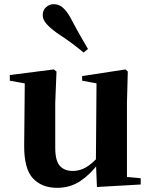

<svg xmlns="http://www.w3.org/2000/svg" viewBox="-20 -884 725 921"><path d="M254 17Q180 17 137.5 -29Q95 -75 96 -188L99 -501L130 -478L27 -497V-524L238 -551L251 -541L245 -391V-176Q245 -113 267 -88.5Q289 -64 328 -64Q370 -64 406.5 -90.5Q443 -117 471 -157L507 -103H454Q417 -51 367.5 -17Q318 17 254 17ZM445 13 440 -108V-111L443 -484L374 -497V-519L582 -551L593 -541L589 -391V-35L655 -29V1ZM402 -649 381 -632Q357 -652 328.5 -673.5Q300 -695 253 -726Q221 -749 203 -769.5Q185 -790 185 -811Q185 -836 201.5 -850Q218 -864 237 -864Q261 -864 279.5 -849Q298 -834 317 -801Q346 -746 365.5 -712Q385 -678 402 -649Z"/></svg>

Font: Noto Serif TC ExtraBold
Style: Regular
Weight: 800
Designer: Ryoko NISHIZUKA 西塚涼子 (kana & ideographs); Frank Grießhammer (Latin, Greek & Cyrillic); Wenlong ZHANG 张文龙 (bopomofo); San
Foundry: Adobe
Version: Version 2.002-H1;hotconv 1.1.0;makeotfexe 2.6.0